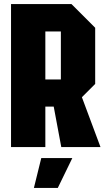

<svg xmlns="http://www.w3.org/2000/svg" viewBox="-20 -720 520 940"><path d="M202 -331H278V-566H202ZM446 -584V-309L381 -244L472 0H280L243 -198H202V0H34V-700H330ZM146 200 182 54H334L263 200Z"/></svg>

Font: Tektur Condensed
Style: Bold
Weight: 700
Width: 3
Designer: Adam Jagosz
Foundry: Adam Jagosz
Version: Version 1.005;gftools[0.9.30]